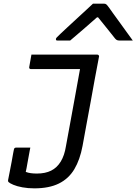

<svg xmlns="http://www.w3.org/2000/svg" viewBox="-20 -831 747 1051"><path d="M152 -532Q211 -532 271 -532Q331 -532 392 -532Q453 -532 512 -532Q516 -532 518 -530.5Q520 -529 521.5 -526.5Q523 -524 522 -521Q510 -460 499 -399Q488 -338 477 -277.5Q466 -217 454.5 -156Q443 -95 432 -33Q418 43 387 95Q356 147 302.5 173.5Q249 200 168 200Q133 200 103 194.5Q73 189 53 180.5Q33 172 26 165Q25 163 24.5 161Q24 159 24 156Q28 135 33.5 107.5Q39 80 44 53Q49 26 52 8Q55 -10 56 -12Q57 -18 60 -20.5Q63 -23 68 -23Q88 -23 107 -23Q126 -23 146 -23L143 -8Q140 10 136.5 27.5Q133 45 130.5 60.5Q128 76 125.5 88.5Q123 101 121 110Q134 115 149 117Q164 119 182 119Q228 119 260 103Q292 87 312.5 53.5Q333 20 341 -31Q354 -103 367 -172.5Q380 -242 392.5 -312Q405 -382 418 -453H397Q366 -453 335 -453Q304 -453 273 -453Q242 -453 210.5 -453Q179 -453 148 -453Q144 -453 141.5 -456Q139 -459 140 -464Q143 -481 146 -498Q149 -515 152 -532ZM489 -811Q504 -811 519 -811Q534 -811 549 -811Q557 -811 562 -807Q567 -803 577 -789Q583 -780 598 -759.5Q613 -739 632.5 -712Q652 -685 671.5 -658Q691 -631 707 -609Q688 -609 672 -609Q656 -609 638 -609Q627 -609 621.5 -611Q616 -613 610 -620Q599 -633 571 -669Q543 -705 500 -757L540 -736H487L536 -758Q476 -705 436 -670.5Q396 -636 364 -609H295Q291 -609 289 -610Q287 -611 286.5 -613.5Q286 -616 286 -618Q287 -622 291 -626.5Q295 -631 311 -646Q326 -660 350 -682.5Q374 -705 401.5 -730Q429 -755 452.5 -777Q476 -799 489 -811Z"/></svg>

Font: RecMonoLinear Nerd Font Mono
Style: Italic
Weight: 400
Italic angle: -10°
Monospace: yes
Version: Version 1.085; ttfautohint (v1.8.4.7-5d5b);Nerd Fonts 3.2.1